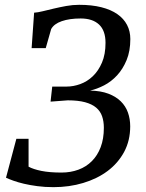

<svg xmlns="http://www.w3.org/2000/svg" viewBox="-20 -771 604 797"><path d="M47.9 -194.8H98.6V-79.1Q118.2 -68.4 152.1 -61.5Q186 -54.7 235.4 -54.7Q273.4 -54.7 305.7 -66.7Q337.9 -78.6 361.3 -102.1Q384.8 -125.5 397.9 -160.2Q411.1 -194.8 411.1 -240.7Q411.1 -267.1 403.8 -288.3Q396.5 -309.6 379.2 -324.2Q361.8 -338.9 333 -346.7Q304.2 -354.5 261.2 -354.5L189.9 -349.1L196.8 -411.6H256.3Q284.7 -411.6 313.5 -422.1Q342.3 -432.6 365.5 -454.8Q388.7 -477.1 403.3 -511.2Q418 -545.4 418 -593.3Q418 -644 391.1 -669.2Q364.3 -694.3 314.9 -694.3Q268.6 -694.3 236.3 -683.1Q204.1 -671.9 192.4 -650.4L169.9 -571.3H111.3L121.6 -718.3Q136.7 -719.2 157.7 -724.4Q178.7 -729.5 203.4 -735.4Q228 -741.2 254.6 -746.1Q281.2 -751 308.6 -751Q360.8 -751 400.6 -741Q440.4 -731 467 -712.4Q493.7 -693.8 507.3 -667.7Q521 -641.6 521 -608.9Q521 -559.1 505.6 -521.7Q490.2 -484.4 466.1 -458.3Q441.9 -432.1 412.1 -416.7Q382.3 -401.4 354 -395Q398.4 -394 429.9 -382.1Q461.4 -370.1 481.4 -350.3Q501.5 -330.6 511 -304Q520.5 -277.3 520.5 -246.6Q520.5 -187.5 495.4 -140.6Q470.2 -93.8 426.8 -61.3Q383.3 -28.8 325.4 -11.5Q267.6 5.9 202.1 5.9Q166 5.9 135 1.7Q104 -2.4 79.1 -8.3Q54.2 -14.2 35.4 -21Q16.6 -27.8 4.9 -33.2Z"/></svg>

Font: Merriweather
Style: Italic
Weight: 400
Italic angle: -7°
Designer: Eben Sorkin ( eben@eyebytes.com )
Foundry: Eben Sorkin ( eben@eyebytes.com )
Version: Version 1.005; ttfautohint (v0.97) -l 13 -r 13 -G 200 -x 24 